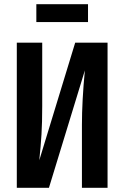

<svg xmlns="http://www.w3.org/2000/svg" viewBox="-20 -894 592 914"><path d="M492 0H370V-299Q370 -412 384 -559L213 0H60V-691H181V-389Q181 -311 177.5 -254Q174 -197 167 -131L338 -691H492ZM399 -789H153V-874H399Z"/></svg>

Font: Fira Sans Extra Condensed Medium
Style: Regular
Weight: 500
Width: 1
Designer: Carrois Corporate & Edenspiekermann AG
Foundry: Carrois Corporate GbR & Edenspiekermann AG
Version: Version 4.203